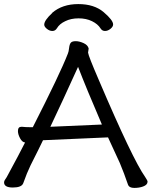

<svg xmlns="http://www.w3.org/2000/svg" viewBox="-27 -913 744 942"><path d="M190 -792Q190 -813 229 -849V-850Q279 -893 357 -893Q435 -893 481.5 -853.5Q528 -814 528 -793Q528 -782 515 -771.5Q502 -761 488 -761Q474 -761 466 -774Q453 -795 424.5 -809Q396 -823 358.5 -823Q321 -823 293 -809Q265 -796 252 -774Q244 -761 230 -761Q216 -761 203 -771.5Q190 -782 190 -792ZM134 -289Q268 -552 306 -650Q310 -659 312 -677.5Q314 -696 320.5 -703.5Q327 -711 344.5 -711Q362 -711 383 -701.5Q404 -692 408 -675L405 -655Q407 -638 458 -520Q624 -131 685 -45Q697 -27 697 -22Q697 -6 675 2Q656 9 631.5 9Q607 9 601 -7Q582 -63 561 -113L503 -239L184 -225Q169 -193 123 -102Q105 -65 87 -14Q79 7 36 7Q-7 7 -7 -18Q-7 -25 -2.5 -31Q2 -37 6 -44Q69 -160 96 -214Q82 -215 71.5 -234.5Q61 -254 61 -270Q61 -291 78 -291H80H81Q98 -289 119 -289ZM356 -585Q279 -415 220 -291L473 -302Q396 -481 356 -585Z"/></svg>

Font: Moon Stars Kai
Style: Bold
Weight: 700
Designer: GuiWonder
Version: Version 1.101